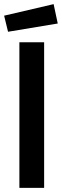

<svg xmlns="http://www.w3.org/2000/svg" viewBox="-34 -911 300 931"><path d="M60 0H180V-706H60ZM5 -757 246 -797 226 -891 -14 -835Z"/></svg>

Font: Lineal
Style: Bold
Weight: 700
Designer: Created by Frank Adebiaye with contributions from Anton Moglia & Ariel Martín Pérez
Created by Frank ADEBIAYE with FontF
Foundry: Velvetyne Type Foundry
Version: Version 2.000;Glyphs 3.2 (3227)